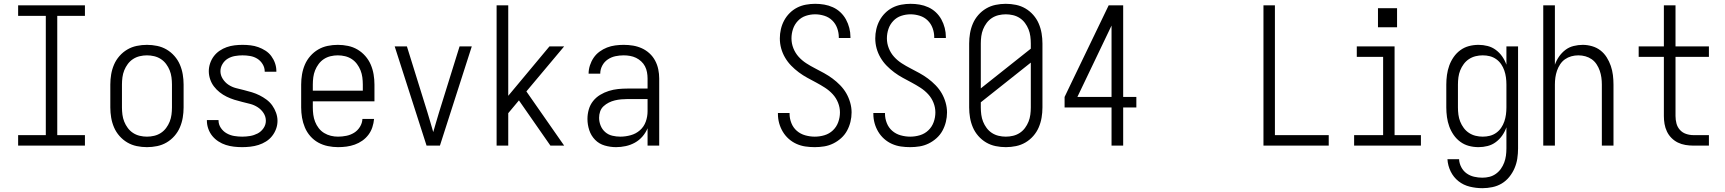

<svg xmlns="http://www.w3.org/2000/svg" viewBox="-20 -763 9040 1006"><path d="M75 0V-55H220V-680H75V-735H425V-680H280V-55H425V0Z M750 8Q723 8 696.5 2.5Q670 -3 647 -16.5Q624 -30 606 -50.5Q588 -71 577.5 -95.5Q567 -120 562.5 -146.5Q558 -173 558 -200V-320Q558 -347 562.5 -373.5Q567 -400 577.5 -424.5Q588 -449 606 -469.5Q624 -490 647 -503.5Q670 -517 696.5 -522.5Q723 -528 750 -528Q777 -528 803.5 -522.5Q830 -517 853 -503.5Q876 -490 894 -469.5Q912 -449 922.5 -424.5Q933 -400 937.5 -373.5Q942 -347 942 -320V-200Q942 -173 937.5 -146.5Q933 -120 922.5 -95.5Q912 -71 894 -50.5Q876 -30 853 -16.5Q830 -3 803.5 2.5Q777 8 750 8ZM750 -47Q769 -47 788 -51.5Q807 -56 823 -66.5Q839 -77 850.5 -92.5Q862 -108 869 -125.5Q876 -143 878.5 -162Q881 -181 881 -200V-320Q881 -339 878.5 -358Q876 -377 869 -394.5Q862 -412 850.5 -427.5Q839 -443 823 -453.5Q807 -464 788 -468.5Q769 -473 750 -473Q731 -473 712 -468.5Q693 -464 677 -453.5Q661 -443 649.5 -427.5Q638 -412 631 -394.5Q624 -377 621.5 -358Q619 -339 619 -320V-200Q619 -181 621.5 -162Q624 -143 631 -125.5Q638 -108 649.5 -92.5Q661 -77 677 -66.5Q693 -56 712 -51.5Q731 -47 750 -47Z M1249 8Q1227 8 1205.5 5.5Q1184 3 1163.5 -3.5Q1143 -10 1124.5 -22Q1106 -34 1092.5 -50.5Q1079 -67 1071.5 -88Q1064 -109 1064 -131Q1064 -132 1064 -132.5Q1064 -133 1064 -134H1125Q1125 -134 1125 -133.5Q1125 -133 1125 -132Q1125 -111 1137 -93Q1149 -75 1167.5 -64.5Q1186 -54 1207 -50.5Q1228 -47 1249 -47Q1270 -47 1290.5 -50.5Q1311 -54 1329.5 -63.5Q1348 -73 1360.5 -91Q1373 -109 1373 -130Q1373 -152 1361 -170.5Q1349 -189 1330.5 -201Q1312 -213 1291 -218.5Q1270 -224 1249 -229Q1228 -234 1207.5 -240.5Q1187 -247 1167.5 -256.5Q1148 -266 1131 -279.5Q1114 -293 1101 -310Q1088 -327 1081 -348Q1074 -369 1074 -390Q1074 -411 1081 -431.5Q1088 -452 1100.5 -468.5Q1113 -485 1130.5 -497Q1148 -509 1168 -516Q1188 -523 1209 -525.5Q1230 -528 1251 -528Q1272 -528 1293 -525.5Q1314 -523 1333.5 -516Q1353 -509 1371 -497.5Q1389 -486 1401.5 -469Q1414 -452 1421 -432Q1428 -412 1428 -391Q1428 -390 1428 -389Q1428 -388 1428 -387H1367Q1367 -388 1367 -388.5Q1367 -389 1367 -389Q1367 -409 1356 -427Q1345 -445 1328 -455.5Q1311 -466 1291 -469.5Q1271 -473 1251 -473Q1231 -473 1211 -469.5Q1191 -466 1174 -456Q1157 -446 1146 -428Q1135 -410 1135 -390Q1135 -369 1147 -350Q1159 -331 1177 -319Q1195 -307 1216 -301.5Q1237 -296 1258 -291Q1279 -286 1300 -279.5Q1321 -273 1340 -263.5Q1359 -254 1376.5 -241Q1394 -228 1406.5 -210.5Q1419 -193 1426.5 -172Q1434 -151 1434 -130Q1434 -108 1426.5 -87.5Q1419 -67 1405.5 -50Q1392 -33 1373.5 -21.5Q1355 -10 1334.5 -3.5Q1314 3 1292 5.5Q1270 8 1249 8Z M1751 8Q1725 8 1698 2.5Q1671 -3 1647.5 -16Q1624 -29 1606 -49.5Q1588 -70 1577.5 -95Q1567 -120 1562.5 -146.5Q1558 -173 1558 -200V-320Q1558 -347 1562.5 -373.5Q1567 -400 1577.5 -424.5Q1588 -449 1606 -469.5Q1624 -490 1647 -503.5Q1670 -517 1696.5 -522.5Q1723 -528 1750 -528Q1777 -528 1803.5 -522.5Q1830 -517 1853 -503.5Q1876 -490 1894 -469.5Q1912 -449 1922.5 -424.5Q1933 -400 1937.5 -373.5Q1942 -347 1942 -320V-232H1619V-200Q1619 -181 1621.5 -162Q1624 -143 1631 -125Q1638 -107 1650 -91.5Q1662 -76 1678.5 -66Q1695 -56 1713.5 -51.5Q1732 -47 1751 -47Q1773 -47 1795 -51.5Q1817 -56 1835.5 -67.5Q1854 -79 1866 -98.5Q1878 -118 1879 -140H1940Q1938 -118 1931 -96.5Q1924 -75 1910.5 -57Q1897 -39 1878.5 -26Q1860 -13 1839 -5.5Q1818 2 1796 5Q1774 8 1751 8ZM1619 -288H1881V-320Q1881 -339 1878.5 -358Q1876 -377 1869 -394.5Q1862 -412 1850.5 -427.5Q1839 -443 1823 -453.5Q1807 -464 1788 -468.5Q1769 -473 1750 -473Q1731 -473 1712 -468.5Q1693 -464 1677 -453.5Q1661 -443 1649.5 -427.5Q1638 -412 1631 -394.5Q1624 -377 1621.5 -358Q1619 -339 1619 -320Z M2215 0 2048 -520H2112L2220 -173Q2227 -148 2235 -122.5Q2243 -97 2250 -71Q2257 -97 2265 -122.5Q2273 -148 2280 -173L2388 -520H2452L2285 0Z M2582 0V-735H2643V-261L2859 -520H2936L2738 -284L2936 0H2864L2699 -237L2643 -170V0Z M3208 8Q3178 8 3148.5 -0.5Q3119 -9 3098 -30.5Q3077 -52 3067.5 -81Q3058 -110 3058 -140Q3058 -165 3065 -189.5Q3072 -214 3087.5 -233.5Q3103 -253 3124.5 -266Q3146 -279 3170 -286.5Q3194 -294 3218.5 -296.5Q3243 -299 3268 -299H3373V-352Q3373 -368 3370 -384.5Q3367 -401 3359.5 -415.5Q3352 -430 3339.5 -441.5Q3327 -453 3312.5 -460Q3298 -467 3281.5 -470Q3265 -473 3248 -473Q3226 -473 3204.5 -468.5Q3183 -464 3164.5 -451.5Q3146 -439 3135.5 -419Q3125 -399 3125 -377H3064Q3064 -399 3071 -420.5Q3078 -442 3090.5 -460.5Q3103 -479 3121.5 -492.5Q3140 -506 3160.5 -514Q3181 -522 3203.5 -525Q3226 -528 3248 -528Q3273 -528 3297 -524Q3321 -520 3343 -510Q3365 -500 3383 -483.5Q3401 -467 3412.5 -445.5Q3424 -424 3429 -400Q3434 -376 3434 -352V0H3373V-91Q3363 -67 3346 -47.5Q3329 -28 3306.5 -15.5Q3284 -3 3258.5 2.5Q3233 8 3208 8ZM3230 -47Q3257 -47 3284.5 -54.5Q3312 -62 3333 -80.5Q3354 -99 3363.5 -125.5Q3373 -152 3373 -180V-244H3268Q3252 -244 3235 -242.5Q3218 -241 3201.5 -237Q3185 -233 3170 -225.5Q3155 -218 3142.5 -206.5Q3130 -195 3124.5 -179Q3119 -163 3119 -146Q3119 -125 3127 -105Q3135 -85 3151 -71Q3167 -57 3188 -52Q3209 -47 3230 -47Z M4249 8Q4224 8 4200 4.5Q4176 1 4153.5 -9Q4131 -19 4112.5 -35.5Q4094 -52 4081.5 -73Q4069 -94 4062.5 -117.5Q4056 -141 4056 -166Q4056 -167 4056 -168Q4056 -169 4056 -171H4117Q4117 -170 4117 -169Q4117 -168 4117 -167Q4117 -142 4126.5 -118Q4136 -94 4155 -77.5Q4174 -61 4199 -54Q4224 -47 4249 -47Q4275 -47 4300 -54.5Q4325 -62 4344 -80Q4363 -98 4372 -123Q4381 -148 4381 -174Q4381 -200 4371 -225Q4361 -250 4343 -269.5Q4325 -289 4302.5 -303.5Q4280 -318 4256.5 -330.5Q4233 -343 4210 -355.5Q4187 -368 4165.5 -384Q4144 -400 4125.5 -419Q4107 -438 4093.5 -461Q4080 -484 4073 -509.5Q4066 -535 4066 -562Q4066 -586 4071.5 -610Q4077 -634 4088.5 -655.5Q4100 -677 4117.5 -694.5Q4135 -712 4156.5 -723Q4178 -734 4202.5 -738.5Q4227 -743 4251 -743Q4275 -743 4298.5 -739Q4322 -735 4344 -725Q4366 -715 4383.5 -698.5Q4401 -682 4412.5 -661Q4424 -640 4430 -616.5Q4436 -593 4436 -569Q4436 -568 4436 -566.5Q4436 -565 4436 -564H4375Q4375 -565 4375 -566Q4375 -567 4375 -568Q4375 -592 4366.5 -615.5Q4358 -639 4340.5 -656Q4323 -673 4299 -680.5Q4275 -688 4251 -688Q4226 -688 4202 -680Q4178 -672 4160.5 -653.5Q4143 -635 4135 -611Q4127 -587 4127 -562Q4127 -535 4137 -510Q4147 -485 4164.5 -465.5Q4182 -446 4204.5 -431.5Q4227 -417 4250.5 -405Q4274 -393 4297.5 -380Q4321 -367 4342 -351.5Q4363 -336 4382 -316.5Q4401 -297 4414 -274.5Q4427 -252 4434.5 -226Q4442 -200 4442 -174Q4442 -149 4436 -124.5Q4430 -100 4418 -78Q4406 -56 4387 -39Q4368 -22 4345.5 -11Q4323 0 4298.5 4Q4274 8 4249 8Z M4749 8Q4724 8 4700 4.5Q4676 1 4653.5 -9Q4631 -19 4612.5 -35.5Q4594 -52 4581.5 -73Q4569 -94 4562.5 -117.5Q4556 -141 4556 -166Q4556 -167 4556 -168Q4556 -169 4556 -171H4617Q4617 -170 4617 -169Q4617 -168 4617 -167Q4617 -142 4626.5 -118Q4636 -94 4655 -77.5Q4674 -61 4699 -54Q4724 -47 4749 -47Q4775 -47 4800 -54.5Q4825 -62 4844 -80Q4863 -98 4872 -123Q4881 -148 4881 -174Q4881 -200 4871 -225Q4861 -250 4843 -269.5Q4825 -289 4802.5 -303.5Q4780 -318 4756.5 -330.5Q4733 -343 4710 -355.5Q4687 -368 4665.5 -384Q4644 -400 4625.5 -419Q4607 -438 4593.5 -461Q4580 -484 4573 -509.5Q4566 -535 4566 -562Q4566 -586 4571.5 -610Q4577 -634 4588.5 -655.5Q4600 -677 4617.5 -694.5Q4635 -712 4656.5 -723Q4678 -734 4702.5 -738.5Q4727 -743 4751 -743Q4775 -743 4798.5 -739Q4822 -735 4844 -725Q4866 -715 4883.5 -698.5Q4901 -682 4912.5 -661Q4924 -640 4930 -616.5Q4936 -593 4936 -569Q4936 -568 4936 -566.5Q4936 -565 4936 -564H4875Q4875 -565 4875 -566Q4875 -567 4875 -568Q4875 -592 4866.5 -615.5Q4858 -639 4840.5 -656Q4823 -673 4799 -680.5Q4775 -688 4751 -688Q4726 -688 4702 -680Q4678 -672 4660.5 -653.5Q4643 -635 4635 -611Q4627 -587 4627 -562Q4627 -535 4637 -510Q4647 -485 4664.5 -465.5Q4682 -446 4704.5 -431.5Q4727 -417 4750.5 -405Q4774 -393 4797.5 -380Q4821 -367 4842 -351.5Q4863 -336 4882 -316.5Q4901 -297 4914 -274.5Q4927 -252 4934.5 -226Q4942 -200 4942 -174Q4942 -149 4936 -124.5Q4930 -100 4918 -78Q4906 -56 4887 -39Q4868 -22 4845.5 -11Q4823 0 4798.5 4Q4774 8 4749 8Z M5250 8Q5223 8 5196.5 2.5Q5170 -3 5147 -16.5Q5124 -30 5106 -50.5Q5088 -71 5077.5 -95.5Q5067 -120 5062.5 -146.5Q5058 -173 5058 -200V-535Q5058 -562 5062.5 -588.5Q5067 -615 5077.5 -639.5Q5088 -664 5106 -684.5Q5124 -705 5147 -718.5Q5170 -732 5196.5 -737.5Q5223 -743 5250 -743Q5277 -743 5303.5 -737.5Q5330 -732 5353 -718.5Q5376 -705 5394 -684.5Q5412 -664 5422.5 -639.5Q5433 -615 5437.5 -588.5Q5442 -562 5442 -535V-200Q5442 -173 5437.5 -146.5Q5433 -120 5422.5 -95.5Q5412 -71 5394 -50.5Q5376 -30 5353 -16.5Q5330 -3 5303.5 2.5Q5277 8 5250 8ZM5119 -300 5381 -508V-535Q5381 -554 5378.5 -573Q5376 -592 5369 -609.5Q5362 -627 5350.5 -642.5Q5339 -658 5323 -668.5Q5307 -679 5288 -683.5Q5269 -688 5250 -688Q5231 -688 5212 -683.5Q5193 -679 5177 -668.5Q5161 -658 5149.5 -642.5Q5138 -627 5131 -609.5Q5124 -592 5121.5 -573Q5119 -554 5119 -535ZM5250 -47Q5269 -47 5288 -51.5Q5307 -56 5323 -66.5Q5339 -77 5350.5 -92.5Q5362 -108 5369 -125.5Q5376 -143 5378.5 -162Q5381 -181 5381 -200V-435L5119 -227V-200Q5119 -181 5121.5 -162Q5124 -143 5131 -125.5Q5138 -108 5149.5 -92.5Q5161 -77 5177 -66.5Q5193 -56 5212 -51.5Q5231 -47 5250 -47Z M5804 0V-200H5558V-255L5591 -324L5789 -735H5865V-255H5934V-200H5865V0ZM5625 -255H5804V-629Z M6600 0V-735H6660V-55H6942V0Z M7075 0V-55H7227V-465H7089V-520H7287V-55H7425V0ZM7300 -620H7200V-720H7300Z M7747 223Q7714 223 7681 215Q7648 207 7622 186.5Q7596 166 7581 135.5Q7566 105 7564 71H7625Q7626 93 7636.5 113Q7647 133 7664.5 145.5Q7682 158 7703.5 163Q7725 168 7747 168Q7766 168 7784 163.5Q7802 159 7817.5 148Q7833 137 7844 121.5Q7855 106 7861.5 88.5Q7868 71 7870.5 52.5Q7873 34 7873 15V-96Q7865 -73 7851 -53Q7837 -33 7817.5 -18.5Q7798 -4 7774.5 2Q7751 8 7727 8Q7701 8 7676.5 1.5Q7652 -5 7631.5 -20Q7611 -35 7596.5 -56Q7582 -77 7573.5 -100.5Q7565 -124 7561.5 -149.5Q7558 -175 7558 -200V-320Q7558 -345 7561.5 -370.5Q7565 -396 7573.5 -419.5Q7582 -443 7596.5 -464Q7611 -485 7631.5 -500Q7652 -515 7676.5 -521.5Q7701 -528 7727 -528Q7751 -528 7774.5 -522Q7798 -516 7817.5 -501.5Q7837 -487 7851 -467Q7865 -447 7873 -424V-520H7934V15Q7934 42 7930 68Q7926 94 7915.5 118.5Q7905 143 7888 164Q7871 185 7848.5 198.5Q7826 212 7799.5 217.5Q7773 223 7747 223ZM7749 -47Q7768 -47 7786 -51.5Q7804 -56 7819.5 -67Q7835 -78 7845.5 -93.5Q7856 -109 7862 -126.5Q7868 -144 7870.5 -162.5Q7873 -181 7873 -200V-320Q7873 -339 7870.5 -357.5Q7868 -376 7862 -393.5Q7856 -411 7845.5 -426.5Q7835 -442 7819.5 -453Q7804 -464 7786 -468.5Q7768 -473 7749 -473Q7730 -473 7711.5 -468.5Q7693 -464 7677 -453.5Q7661 -443 7649.5 -427.5Q7638 -412 7631 -394.5Q7624 -377 7621.5 -358Q7619 -339 7619 -320V-200Q7619 -181 7621.5 -162Q7624 -143 7631 -125.5Q7638 -108 7649.5 -92.5Q7661 -77 7677 -66.5Q7693 -56 7711.5 -51.5Q7730 -47 7749 -47Z M8066 0V-735H8127V-424Q8135 -447 8149 -467Q8163 -487 8182 -501.5Q8201 -516 8225 -522Q8249 -528 8273 -528Q8297 -528 8321.5 -521Q8346 -514 8365.5 -499Q8385 -484 8398.5 -462.5Q8412 -441 8420 -417.5Q8428 -394 8431 -369.5Q8434 -345 8434 -320V0H8373V-320Q8373 -339 8370.5 -357Q8368 -375 8362 -392.5Q8356 -410 8345.5 -426Q8335 -442 8320 -452.5Q8305 -463 8287 -468Q8269 -473 8250 -473Q8231 -473 8213 -468Q8195 -463 8180 -452.5Q8165 -442 8154.5 -426Q8144 -410 8138 -392.5Q8132 -375 8129.5 -357Q8127 -339 8127 -320V0Z M8853 0Q8832 0 8811 -3.5Q8790 -7 8771.5 -16Q8753 -25 8738 -40Q8723 -55 8714 -74Q8705 -93 8701.5 -113.5Q8698 -134 8698 -155V-465H8566V-520H8698V-735H8759V-520H8934V-465H8759V-155Q8759 -135 8764 -116Q8769 -97 8782 -82.5Q8795 -68 8814 -61.5Q8833 -55 8853 -55H8934V0Z"/></svg>

Font: Iosevka SS04 Light
Style: Regular
Weight: 300
Monospace: yes
Designer: Belleve Invis
Foundry: Belleve Invis
Version: Version 19.0.0; ttfautohint (v1.8.4)